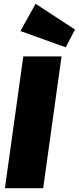

<svg xmlns="http://www.w3.org/2000/svg" viewBox="-20 -994 416 1014"><path d="M168 -974 88 -830 327 -744 376 -838ZM305 -696H103L6 0H208Z"/></svg>

Font: Fira Sans Heavy
Style: Italic
Weight: 900
Italic angle: -8°
Designer: bBox Type GmbH & Carrois Corporate GbR & Edenspiekermann AG
Foundry: bBox Type GmbH & Carrois Corporate GbR & Edenspiekermann AG
Version: Version 4.301;PS 004.301;hotconv 1.0.88;makeotf.lib2.5.64775